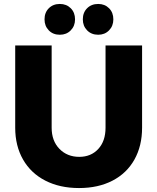

<svg xmlns="http://www.w3.org/2000/svg" viewBox="-20 -929 789 962"><path d="M56.2 0ZM377 -143.1Q436 -143.1 472.4 -182.6Q508.8 -222.2 508.8 -289.1V-701.2H691.9V-289.1Q691.9 -198.2 653.6 -129.6Q615.2 -61 543.7 -23.9Q472.2 13.2 376 13.2Q279.8 13.2 207.3 -23.9Q134.8 -61 95.5 -129.6Q56.2 -198.2 56.2 -289.1V-701.2H238.8V-289.1Q238.8 -223.1 277.8 -183.1Q316.9 -143.1 377 -143.1ZM356 -832Q356 -798.8 334.5 -776.9Q313 -754.9 279.8 -754.9Q245.6 -754.9 224.4 -776.9Q203.1 -798.8 203.1 -832Q203.1 -866.2 224.6 -887.7Q246.1 -909.2 279.8 -909.2Q313 -909.2 334.5 -887.7Q356 -866.2 356 -832ZM547.9 -832Q547.9 -798.8 526.4 -776.9Q504.9 -754.9 472.2 -754.9Q438 -754.9 416.5 -776.9Q395 -798.8 395 -832Q395 -866.2 416.5 -887.7Q438 -909.2 472.2 -909.2Q504.9 -909.2 526.4 -887.7Q547.9 -866.2 547.9 -832Z"/></svg>

Font: Argentum Sans
Style: Bold
Weight: 700
Designer: Julieta Ulanovsky (Modified by Cristiano Sobral)
Foundry: Julieta Ulanovsky
Version: Version 1.000; ttfautohint (v1.5.65-e2d9)